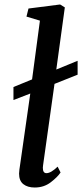

<svg xmlns="http://www.w3.org/2000/svg" viewBox="-20 -826 366 856"><path d="M171 -78Q171 -54 187 -54Q207 -54 237 -83L250 -57Q237 -37 206.5 -13.5Q176 10 135 10Q103 10 84 -5Q65 -20 65 -52Q65 -58 66.5 -70Q68 -82 69 -87L115 -409L40 -380V-438L123 -472L158 -734L98 -752L107 -788L248 -806L269 -793L231 -516L326 -555V-493L223 -452L172 -89Q171 -85 171 -78Z"/></svg>

Font: Koeln Type Serif
Style: Italic
Weight: 400
Italic angle: -8°
Designer: Eben Sorkin
Foundry: Eben Sorkin
Version: Version 2.002